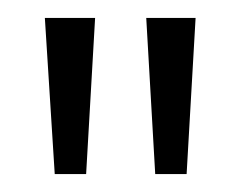

<svg xmlns="http://www.w3.org/2000/svg" viewBox="-20 -596 270 214"><path d="M86 -576 76 -402H41L30 -576ZM198 -576 188 -402H153L143 -576Z"/></svg>

Font: Mukta Malar Light
Style: Regular
Weight: 300
Designer: Aadarsh Rajan, Girish Dalvi, Yashodeep Gholap
Foundry: Ek Type
Version: Version 2.538;PS 1.000;hotconv 16.6.51;makeotf.lib2.5.65220;